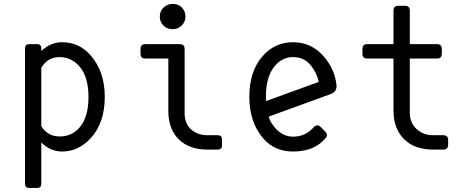

<svg xmlns="http://www.w3.org/2000/svg" viewBox="-20 -762 2384 978"><path d="M296.4 9.8Q236.8 9.8 190.4 -36.1V173.8Q190.4 195.3 169.9 195.3H128.4Q107.4 195.3 107.4 173.8V-515.6Q107.4 -537.1 128.4 -537.1H169.9Q190.4 -537.1 190.4 -515.6V-502Q237.8 -546.9 296.4 -546.9Q384.3 -546.9 442.4 -479Q513.7 -396.5 513.7 -268.6Q513.7 -136.7 442.9 -59.1Q379.9 9.8 296.4 9.8ZM190.4 -119.1Q222.7 -66.9 284.2 -66.9Q345.7 -66.9 385.3 -112.8Q430.7 -165.5 430.7 -267.3Q430.7 -369.1 386.7 -421.4Q344.7 -471.2 283.2 -471.2Q222.7 -471.2 190.4 -417Z M1037.6 0Q944.3 0 891.6 -51.3Q837.4 -104 837.4 -196.8V-463.9H720.2Q695.8 -463.9 695.8 -487.8V-513.2Q695.8 -537.1 720.2 -537.1H896Q920.4 -537.1 920.4 -513.2V-186Q920.4 -133.3 953.1 -103Q985.4 -73.2 1037.6 -73.2H1088.9Q1110.8 -73.2 1110.8 -51.8V-21.5Q1110.8 0 1088.9 0ZM859.4 -742.2Q888.2 -742.2 905.3 -724.6Q924.8 -704.6 924.8 -677.7Q924.8 -650.9 905.3 -631.8Q886.2 -613.3 859.4 -613.3Q831.5 -613.3 813.5 -630.9Q793.9 -649.9 793.9 -677.7Q793.9 -705.6 813.5 -723.9Q833 -742.2 859.4 -742.2Z M1473.1 9.8Q1377.9 9.8 1319.8 -58.1Q1250 -140.6 1250 -268.6Q1250 -400.9 1319.3 -478Q1381.3 -546.9 1472.7 -546.9Q1564 -546.9 1626 -478Q1684.6 -412.6 1693.8 -330.1Q1694.3 -326.7 1694.3 -323.2Q1694.3 -293.5 1662.6 -282.2L1348.6 -168Q1354 -144.5 1377 -115.7Q1417.5 -65.9 1472.2 -65.9Q1536.6 -65.9 1577.6 -113.8Q1585.9 -123.5 1597.2 -123.5Q1605 -123.5 1611.8 -116.7L1636.2 -92.3Q1645.5 -83 1645.5 -73.7Q1645.5 -66.9 1638.2 -58.1Q1581.5 9.8 1473.1 9.8ZM1603.5 -344.7Q1596.2 -384.3 1566.9 -424.3Q1532.7 -471.2 1472.7 -471.2Q1417.5 -471.2 1378.4 -424.3Q1334.5 -370.6 1334.5 -270Q1334.5 -258.3 1335 -247.1Z M2187 0Q2092.8 0 2039.6 -51.8Q1984.4 -105.5 1984.4 -199.2V-463.9H1850.6Q1826.2 -463.9 1826.2 -487.8V-513.2Q1826.2 -537.1 1850.6 -537.1H1984.4V-708.5Q1984.4 -732.4 2008.8 -732.4H2043Q2067.4 -732.4 2067.4 -708.5V-537.1H2206.1Q2230.5 -537.1 2230.5 -513.2V-487.8Q2230.5 -463.9 2206.1 -463.9H2067.4V-188.5Q2067.4 -136.7 2101.6 -105Q2135.7 -73.2 2187 -73.2H2238.3Q2262.7 -73.2 2262.7 -49.3V-23.9Q2262.7 0 2238.3 0Z"/></svg>

Font: Simply Mono
Style: Book
Weight: 400
Designer: Wojciech Kalinowski "wmk69" (wmk69@o2.pl)
Foundry: Wojciech Kalinowski "wmk69" (wmk69@o2.pl)
Version: Version 1.0.0